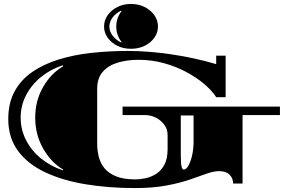

<svg xmlns="http://www.w3.org/2000/svg" viewBox="-20 -933 1443 976"><path d="M666 23Q531 23 414 3.5Q297 -16 209 -57.5Q121 -99 71.5 -166Q22 -233 22 -328Q22 -409 54 -468Q86 -527 143 -566.5Q200 -606 276.5 -630Q353 -654 443 -664Q533 -674 630 -674Q735 -674 853 -656.5Q971 -639 1079 -607V-650H1127V-439H1079Q1057 -473 1017.5 -506.5Q978 -540 925 -568Q872 -596 811 -612.5Q750 -629 684 -629Q626 -629 578 -614.5Q530 -600 502 -567.5Q474 -535 474 -482V-203Q474 -169 482 -136.5Q490 -104 511 -78Q532 -52 570.5 -36.5Q609 -21 669 -21Q692 -21 720 -27Q748 -33 773.5 -49Q799 -65 815.5 -95.5Q832 -126 832 -175V-247Q832 -276 815 -299Q798 -322 772 -335Q746 -348 718 -348H603V-391H1403V-348H1213V0H1165Q1165 -27 1147 -45Q1129 -63 1094 -63Q1066 -63 1030 -50Q994 -37 944.5 -20Q895 -3 826.5 10Q758 23 666 23ZM300 -67 301 -71Q239 -108 199 -178.5Q159 -249 159 -335Q159 -421 199 -490.5Q239 -560 301 -596L299 -601Q237 -581 188.5 -541.5Q140 -502 112.5 -449Q85 -396 85 -335Q85 -274 112.5 -220.5Q140 -167 188.5 -127.5Q237 -88 300 -67ZM914 -71Q926 -71 937.5 -90.5Q949 -110 956.5 -143Q964 -176 964 -215V-346H899V-149Q899 -101 903 -86Q907 -71 914 -71ZM645 -685Q608 -685 577 -700Q546 -715 527.5 -741Q509 -767 509 -798Q509 -830 527.5 -856Q546 -882 577 -897.5Q608 -913 645 -913Q684 -913 715 -897.5Q746 -882 764.5 -856Q783 -830 783 -798Q783 -767 764.5 -741Q746 -715 715 -700Q684 -685 645 -685ZM596 -717 598 -720Q586 -734 578.5 -754.5Q571 -775 571 -798Q571 -821 578.5 -841.5Q586 -862 598 -876L596 -879Q570 -867 553 -845Q536 -823 536 -798Q536 -773 553 -751Q570 -729 596 -717Z"/></svg>

Font: Diplomata
Style: Regular
Weight: 400
Designer: Eduardo Rodriguez Tunni
Foundry: Eduardo Rodriguez Tunni
Version: Version 1.002; ttfautohint (v1.8.4.7-5d5b);gftools[0.9.23]